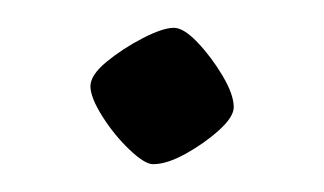

<svg xmlns="http://www.w3.org/2000/svg" viewBox="-20 -114 233 138"><path d="M90 4Q84 4 73 -6.5Q62 -17 53.5 -30.5Q45 -44 45 -52Q45 -60 56.5 -69.5Q68 -79 82.5 -86.5Q97 -94 105 -94Q112 -94 122 -83.5Q132 -73 140 -59.5Q148 -46 148 -37Q148 -30 137.5 -20.5Q127 -11 113.5 -3.5Q100 4 90 4Z"/></svg>

Font: Texturina 72pt Thin
Style: Regular
Weight: 100
Designer: Guillermo Torres Carreño
Foundry: Omnibus-Type
Version: Version 1.002; ttfautohint (v1.8.3)